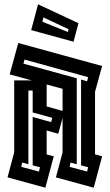

<svg xmlns="http://www.w3.org/2000/svg" viewBox="-20 -874 510 893"><path d="M15 -49 46 -165V-500H128L25 -528L65 -674L455 -567L422 -447V-156L455 -147L416 -1L240 -49L271 -165V-326L251 -252L197 -267V-156L230 -147L191 -1ZM89 -578 337 -510V-110L308 -118L304 -98L385 -76L390 -96L357 -105V-504L385 -496L390 -515L94 -597ZM197 -379 271 -358V-461L197 -481ZM132 -351V-453H112V-110L83 -118L79 -98L161 -76L166 -96L132 -105V-330L218 -306L223 -326ZM322 -680 125 -734 157 -854 345 -766ZM177 -773 296 -725 299 -738 182 -793Z"/></svg>

Font: Blaka Hollow
Style: Regular
Weight: 400
Designer: Mohamed Gaber
Foundry: Kief Type Foundry
Version: Version 1.003; ttfautohint (v1.8.4.7-5d5b)